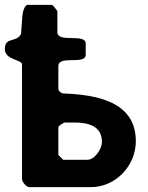

<svg xmlns="http://www.w3.org/2000/svg" viewBox="-34 -773 611 793"><path d="M180 -753H80C69 -753 61 -726 60 -720C58 -707 54 -646 53 -633C34 -595 -14 -623 -14 -570C-14 -525 57 -527 57 -507V-33C57 -23 74 0 87 0H340C445 0 527 -89 527 -190C527 -356 360 -382 227 -387C218 -388 207 -397 207 -407V-500C207 -547 320 -503 320 -547V-593C320 -637 203 -594 203 -640V-727C201 -730 185 -753 180 -753ZM207 -133V-247C207 -254 228 -265 233 -267H273C328 -267 387 -254 387 -187C387 -159 358 -113 327 -113H227Z"/></svg>

Font: Asimov Print
Style: C
Weight: 500
Designer: Google
Version: Version 2.000980: 2014